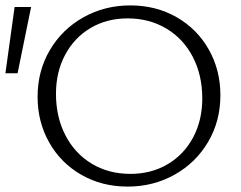

<svg xmlns="http://www.w3.org/2000/svg" viewBox="-28 -684 892 710"><path d="M111 -326Q111 -422 156.5 -499Q202 -576 280.5 -620Q359 -664 454 -664Q549 -664 625 -620.5Q701 -577 744 -501Q787 -425 787 -332Q787 -236 741.5 -159Q696 -82 617.5 -38Q539 6 444 6Q349 6 273 -37.5Q197 -81 154 -157Q111 -233 111 -326ZM-8 -413 26 -658H87L37 -413ZM720 -320Q720 -406 685 -473.5Q650 -541 587 -578.5Q524 -616 444 -616Q367 -616 307 -580.5Q247 -545 213 -481.5Q179 -418 179 -337Q179 -251 214 -183.5Q249 -116 311.5 -78.5Q374 -41 454 -41Q531 -41 591.5 -76.5Q652 -112 686 -175.5Q720 -239 720 -320Z"/></svg>

Font: Isabella Sans
Style: Regular
Weight: 400
Designer: Original fonts by Christian Thalmann (Catharsis Fonts), Modifications by Cristiano Sobral
Version: Version 0.002;July 12, 2020;FontCreator 13.0.0.2655 64-bit; 